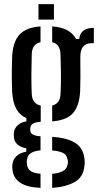

<svg xmlns="http://www.w3.org/2000/svg" viewBox="-20 -735 476 931"><path d="M176.5 176Q111 173 78.5 151.2Q46 129.5 41 92.5Q40 86.5 39.5 79Q39 71.5 40 64.5Q42 38 60.5 21.5Q79 5 107.5 0.5V-15.5Q51.5 -27 47.5 -69Q46.5 -77 46.8 -81.5Q47 -86 47.5 -92Q49 -112 65.8 -127.5Q82.5 -143 108 -146.5V-162Q74.5 -177.5 58.2 -208.8Q42 -240 39 -289.5Q37.5 -325 37.2 -351Q37 -377 37.5 -403Q38 -429 39 -464.5Q43.5 -534.5 75.5 -568.2Q107.5 -602 176.5 -607V-530.5Q136 -522 134 -473.5Q132.5 -429.5 132.2 -375.2Q132 -321 134 -279.5Q135.5 -254 146.5 -240.8Q157.5 -227.5 177.5 -223V-144.5Q150 -143 138.2 -134.2Q126.5 -125.5 126.5 -110.5V-105.5Q126.5 -91.5 137.2 -84Q148 -76.5 176.5 -74V-6Q147.5 -3.5 130.5 6.8Q113.5 17 111 39.5Q109.5 45 109.8 51.5Q110 58 111 63.5Q114 86 130.8 95.8Q147.5 105.5 176.5 107.5ZM233 -146.5V-223Q251.5 -228 261.8 -240.8Q272 -253.5 273.5 -278.5Q276 -321.5 275.5 -374.8Q275 -428 273 -476Q270 -522 233 -530.5V-607Q320 -601 348.5 -546H364Q369.5 -599.5 435 -600V-525.5H423Q398 -525.5 383.8 -509.8Q369.5 -494 369.5 -459V-433Q370 -391 370 -361.2Q370 -331.5 368.5 -289.5Q364 -219.5 333 -185.5Q302 -151.5 233 -146.5ZM233 176V108Q264.5 105 284.2 95Q304 85 308 62Q311.5 49.5 307 36.5Q303.5 14 283.5 5.5Q263.5 -3 233 -5.5V-71.5Q306.5 -66.5 345.2 -41.8Q384 -17 389.5 34.5Q390.5 41.5 390.8 50.2Q391 59 389.5 69Q384 125 340.8 148.5Q297.5 172 233 176ZM166.5 -640V-715H241.5V-640Z"/></svg>

Font: Big Shoulders Stencil Text SemiBold
Style: Regular
Weight: 600
Designer: Patric King
Foundry: XO Type Co
Version: Version 1.000